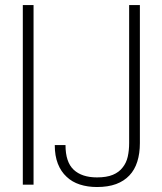

<svg xmlns="http://www.w3.org/2000/svg" viewBox="-20 -731 640 760"><path d="M112.8 0V-710.9H70.3V0ZM491.2 -710.9V-164.6Q491.2 -135.3 485.6 -110.6Q480 -85.9 465.3 -67.9Q451.2 -49.3 426.8 -39.1Q402.3 -28.8 363.8 -28.8Q304.2 -28.8 271.7 -59.1Q239.3 -89.4 239.3 -156.7H196.8Q196.8 -114.3 209 -83Q221.2 -51.8 243.7 -31.2Q265.1 -10.7 295.9 -0.7Q326.7 9.3 363.8 9.3Q407.7 9.3 439.5 -2.4Q471.2 -14.2 492.2 -36.6Q513.2 -58.6 523.4 -91.1Q533.7 -123.5 533.7 -164.6V-710.9Z"/></svg>

Font: Roboto Mono ExtraLight
Style: Regular
Weight: 250
Monospace: yes
Designer: Google
Version: Version 3.000